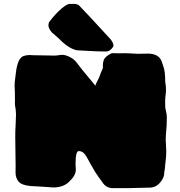

<svg xmlns="http://www.w3.org/2000/svg" viewBox="-20 -947 928 989"><path d="M560.1 22C537.1 22 519 11.2 505.9 -10.3C500.5 -18.1 495.1 -25.9 488.8 -33.7C479.5 -45.9 465.3 -67.9 447.3 -100.6C440.9 -112.8 434.1 -125 427.2 -137.2C416 -158.2 402.3 -168.9 385.7 -168.9C374.5 -168.9 369.1 -146.5 369.1 -102.1C369.1 -92.8 369.6 -83 370.6 -73.2C370.6 -53.2 359.9 -33.7 338.9 -13.7C318.8 7.8 290.5 18.6 254.9 18.6C215.3 15.6 175.8 13.2 136.7 11.2C106.4 8.3 85.9 0.5 75.7 -11.7C65.4 -23.9 60.1 -39.6 60.1 -59.1C60.1 -59.1 60.5 -94.7 60.5 -94.7C60.5 -115.7 60.1 -137.2 59.6 -158.2C59.1 -186 58.6 -214.4 58.6 -242.7C58.6 -263.2 59.1 -283.7 60.5 -304.2C61.5 -322.3 62 -339.8 62.5 -357.9C62 -374 60.5 -390.1 57.1 -406.2C57.1 -406.2 56.6 -414.6 56.6 -414.6C56.6 -414.6 57.1 -425.3 57.1 -425.3C57.1 -425.3 56.6 -475.1 56.6 -475.1C55.7 -484.9 55.2 -494.6 55.2 -504.4C55.2 -519.5 56.6 -534.2 59.1 -549.3C59.1 -549.3 61.5 -569.3 61.5 -569.3C67.4 -622.6 81.1 -652.3 102.1 -658.7C112.8 -662.1 123 -663.6 133.3 -663.6C137.7 -663.6 142.6 -663.1 147.5 -662.6C155.8 -662.1 186 -661.6 238.3 -661.1C238.3 -661.1 258.3 -660.6 258.3 -660.6C267.6 -660.6 276.9 -661.6 285.2 -663.1C289.6 -664.1 293.9 -664.6 298.3 -664.6C310.1 -664.6 322.3 -661.6 334.5 -655.8C351.6 -647.9 364.3 -638.2 373 -627C394 -599.1 416.5 -570.8 440.4 -543C450.7 -530.8 461.4 -518.1 471.7 -505.4C471.7 -505.4 474.1 -515.1 474.1 -515.1C486.3 -538.6 493.7 -553.7 495.6 -560.5C497.1 -566.9 500 -574.7 504.4 -583C508.3 -591.3 510.3 -596.7 510.3 -600.1C510.3 -600.1 509.8 -609.9 509.8 -609.9C509.8 -619.6 511.2 -628.4 514.2 -636.7C519.5 -650.9 533.2 -662.6 554.7 -672.4C557.1 -672.9 560.1 -673.3 564 -673.3C565.9 -673.3 568.4 -673.3 571.3 -672.9C574.2 -672.4 580.1 -672.4 589.4 -672.4C589.4 -672.4 625.5 -672.9 625.5 -672.9C638.7 -672.4 647.9 -671.9 653.3 -671.9C658.7 -671.9 664.6 -671.4 670.9 -670.9C677.2 -670.4 683.6 -669.9 689.9 -669.9C709 -669.9 727.1 -670.4 745.1 -670.9C782.7 -669.9 806.2 -654.8 814.5 -625.5C815.9 -620.1 817.9 -614.3 820.3 -607.9C827.6 -590.8 831.1 -563.5 831.1 -525.4C833.5 -512.2 835 -499 835 -486.8C835 -477.1 834.5 -467.3 833 -457C831.5 -446.8 830.6 -436.5 830.6 -425.8C830.6 -425.8 831.1 -397 831.1 -397C831.1 -391.6 832.5 -384.3 835 -374.5C837.4 -364.7 838.9 -355 839.4 -344.7C839.4 -314 837.9 -282.7 834.5 -252C834 -244.6 833.5 -236.8 833.5 -229.5C833.5 -219.2 834 -209 835 -199.2C835.9 -189 836.4 -179.2 836.4 -169.4C836.4 -151.9 835.4 -133.8 833 -115.7C831.5 -105.5 830.6 -95.7 830.1 -85.4C829.6 -80.6 829.1 -75.7 828.1 -70.8C826.7 -64.5 825.7 -57.6 825.7 -51.3C824.7 -36.6 817.4 -21 803.2 -4.9C789.1 11.2 771 19.5 750 19.5C727.5 20.5 705.1 21 682.6 21C670.4 21 657.7 21.5 645 22C645 22 560.1 22 560.1 22ZM402.8 -686.5C402.8 -686.5 377.9 -688 377.9 -688C376 -688 374.5 -688 373 -688.5C344.2 -695.8 314.5 -715.8 283.7 -748C283.7 -748 254.4 -773.9 254.4 -773.9C251 -775.9 248.5 -778.3 246.6 -780.8C235.4 -793.9 229.5 -805.7 229.5 -816.4C229.5 -821.3 230.5 -826.7 232.4 -832.5C246.1 -851.1 261.2 -868.7 277.3 -884.8C305.7 -913.1 327.1 -927.2 341.8 -927.2C345.2 -926.8 347.2 -926.8 347.2 -926.8C347.2 -926.8 347.7 -926.3 347.7 -926.3C351.6 -926.8 355.5 -927.2 358.9 -927.2C368.7 -927.2 377.4 -925.3 385.3 -920.9C405.3 -900.9 458 -844.7 542.5 -752.4C542.5 -752.4 547.4 -747.1 547.4 -747.1C558.6 -733.9 564.5 -722.2 564.5 -711.4C564.5 -710 563 -706.5 559.6 -701.7C556.2 -696.8 551.8 -692.4 545.9 -688C539.6 -683.6 532.7 -681.6 524.4 -681.6C499.5 -681.6 459 -683.1 402.8 -686.5Z"/></svg>

Font: Kaph
Style: Regular
Weight: 400
Designer: GGBotNet
Foundry: f0n7.com